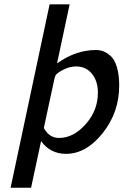

<svg xmlns="http://www.w3.org/2000/svg" viewBox="-20 -715 580 902"><path d="M29.8 167 212.9 -693.8V-694.8H307.1L248 -417Q335.9 -480 430.2 -480H431.2Q450.2 -480 467 -473.4Q483.9 -466.8 501.5 -450.4Q519 -434.1 529.5 -398.4Q540 -362.8 540 -313Q540 -187 462.4 -89.6Q384.8 7.8 290 7.8Q216.8 7.8 172.9 -51.8L126 167ZM186 -113.8Q210.9 -66.9 257.8 -66.9Q324.7 -66.9 382.3 -131.3Q439.9 -195.8 439.9 -279.8Q439.9 -334 411.9 -368.4Q383.8 -402.8 337.9 -402.8Q310.1 -402.8 283.4 -390.4Q256.8 -377.9 244.1 -365.2Q239.3 -360.4 236.6 -348.6Q233.9 -336.9 211.9 -234.9Q197.3 -163.6 186 -113.8Z"/></svg>

Font: CMU Bright
Style: SemiBoldOblique
Weight: 600
Italic angle: -12°
Version: Version 0.7.0